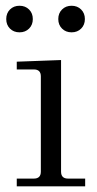

<svg xmlns="http://www.w3.org/2000/svg" viewBox="-20 -657 342 677"><path d="M15.1 -556.2Q2 -569.3 2 -589.8Q2 -610.4 15.1 -623.5Q28.3 -636.7 48.8 -636.7Q69.3 -636.7 82.5 -623.5Q95.7 -610.4 95.7 -589.8Q95.7 -569.3 82.5 -556.2Q69.3 -543 48.8 -543Q28.3 -543 15.1 -556.2ZM198.7 -556.2Q185.5 -569.3 185.5 -589.8Q185.5 -610.4 198.7 -623.5Q211.9 -636.7 232.4 -636.7Q252.9 -636.7 266.1 -623.5Q279.3 -610.4 279.3 -589.8Q279.3 -569.3 266.1 -556.2Q252.9 -543 232.4 -543Q211.9 -543 198.7 -556.2ZM39.1 0V-27.3H99.6Q124 -27.3 124 -51.8V-387.7Q124 -412.1 99.6 -412.1H39.1V-439.5L195.3 -445.3V-51.8Q195.3 -27.3 219.7 -27.3H280.3V0Z"/></svg>

Font: Theano Modern
Style: Regular
Weight: 400
Designer: Alexey Kryukov
Version: Version 2.00